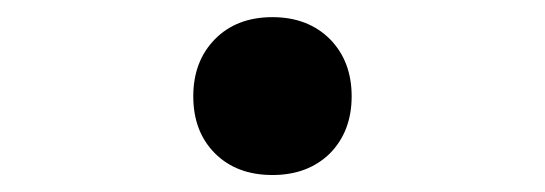

<svg xmlns="http://www.w3.org/2000/svg" viewBox="-20 -460 639 225"><path d="M299.3 -254.9Q257.3 -254.9 231.9 -280.3Q206.5 -305.7 206.5 -347.2Q206.5 -388.2 231.9 -414.1Q257.3 -439.9 299.3 -439.9Q340.8 -439.9 366.7 -414.1Q392.1 -388.2 392.1 -347.2Q392.1 -306.2 366.7 -280.3Q340.8 -254.9 299.3 -254.9Z"/></svg>

Font: UDEV Gothic 35
Style: Bold
Weight: 700
Version: v2.1.0; ttfautohint (v1.8.4.7-5d5b-dirty) -l 6 -r 45 -G 200 